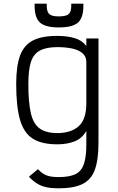

<svg xmlns="http://www.w3.org/2000/svg" viewBox="-20 -827 640 1043"><path d="M298 196Q259 196 231.5 190Q204 184 182 170.5Q160 157 137 133L186 92Q202 109 217 118Q232 127 251 131Q270 135 298 135Q356 135 389 119.5Q422 104 435.5 64.5Q449 25 449 -42V-116Q427 -76 386.5 -59.5Q346 -43 291 -43Q207 -43 158.5 -73.5Q110 -104 89 -175.5Q68 -247 68 -370Q68 -468 89 -525Q110 -582 158.5 -607Q207 -632 291 -632Q345 -632 385.5 -620Q426 -608 449 -577V-618H515V-51Q515 41 495 95.5Q475 150 427.5 173Q380 196 298 196ZM291 -104Q365 -104 407 -141Q449 -178 449 -266V-491Q449 -520 428 -538Q407 -556 371.5 -563.5Q336 -571 291 -571Q232 -571 197 -552.5Q162 -534 148 -490.5Q134 -447 134 -370Q134 -269 148 -210.5Q162 -152 197 -128Q232 -104 291 -104ZM299 -678Q224 -678 195 -706.5Q166 -735 168 -807H234Q233 -780 238.5 -765Q244 -750 258.5 -744Q273 -738 299 -738Q327 -738 342 -744Q357 -750 362.5 -765Q368 -780 367 -807H433Q435 -735 406 -706.5Q377 -678 299 -678Z"/></svg>

Font: Victor Mono Light
Style: Regular
Weight: 300
Monospace: yes
Designer: Rune Bjørnerås
Version: Version 1.561;gftools[0.9.30]